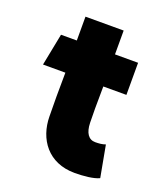

<svg xmlns="http://www.w3.org/2000/svg" viewBox="-112 -648 645 742"><g transform="rotate(20 210.0 -277.0)"><path d="M280 14C316 14 358 10 380 -1L356 -131C343 -126 328 -125 314 -125C287 -125 271 -147 270 -189C269 -229 269 -258 270 -338H365V-470H270V-568H113V-470H48L22 -338H114C113 -255 113 -221 114 -158C115 -66 170 14 280 14Z"/></g></svg>

Font: Kreadon Extra Bold
Style: Regular
Weight: 800
Designer: kohakuno
Foundry: StudioGnu
Version: Version 1.000;Glyphs 3.1.2 (3151)